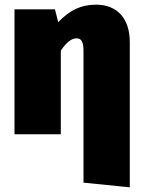

<svg xmlns="http://www.w3.org/2000/svg" viewBox="-20 -574 610 821"><path d="M391 -554C327 -554 278 -531 229 -479L215 -534H42V0H240V-357C263 -393 286 -410 307 -410C325 -410 337 -400 337 -358V207L535 227V-394C535 -496 480 -554 391 -554Z"/></svg>

Font: Fira Sans Heavy
Style: Regular
Weight: 900
Designer: bBox Type GmbH & Carrois Corporate GbR & Edenspiekermann AG
Foundry: bBox Type GmbH & Carrois Corporate GbR & Edenspiekermann AG
Version: Version 4.300;PS 004.300;hotconv 1.0.88;makeotf.lib2.5.64775